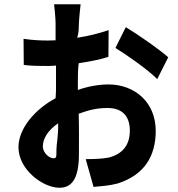

<svg xmlns="http://www.w3.org/2000/svg" viewBox="-20 -833 840 905"><path d="M352 -106V-112C352 -148 353 -222 351 -297C400 -315 438 -324 487 -324C557 -324 592 -285 592 -217C592 -144 552 -105 491 -90C459 -84 420 -83 384 -83L421 48C454 45 497 42 534 32C661 -8 714 -98 714 -216C714 -354 612 -435 491 -435C448 -435 394 -426 347 -409V-445C347 -474 347 -505 351 -535C403 -543 452 -552 491 -565L492 -691C448 -676 397 -663 344 -655C352 -680 351 -702 352 -724C353 -750 358 -795 360 -813H235C237 -795 242 -745 242 -724V-714C242 -697 242 -672 242 -643C230 -643 220 -642 206 -642C177 -642 138 -643 91 -650L92 -527C120 -523 155 -522 209 -522C222 -522 230 -523 244 -524V-432C244 -412 244 -391 242 -370C143 -317 67 -226 67 -139C67 -33 183 52 260 52C313 52 352 18 352 -106ZM773 -563C730 -601 634 -668 573 -705L524 -607C574 -577 682 -501 721 -460L773 -563ZM182 -139C182 -140 182 -142 182 -144C182 -179 206 -219 254 -252C256 -198 246 -153 246 -128C246 -94 247 -87 232 -87C213 -87 185 -110 182 -139Z"/></svg>

Font: Glow Sans TC Compressed
Style: Bold
Weight: 700
Width: 2
Designer: Ryoko NISHIZUKA (kana, bopomofo & ideographs); Paul D. Hunt (Latin, Greek & Cyrillic); Sandoll Communications, Soo-young
Version: Version 0.93